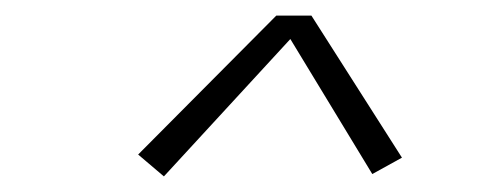

<svg xmlns="http://www.w3.org/2000/svg" viewBox="-20 -702 640 246"><path d="M190 -476 157 -504 334 -682H379L495 -500L457 -479L352 -652Z"/></svg>

Font: Iosevka Etoile XLtObl
Style: Regular
Weight: 200
Italic angle: -9°
Designer: Belleve Invis
Foundry: Belleve Invis
Version: Version 15.5.2; ttfautohint (v1.8.4)